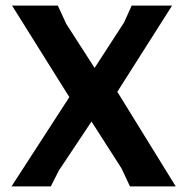

<svg xmlns="http://www.w3.org/2000/svg" viewBox="-20 -664 663 684"><path d="M593 -644 398 -337 606 0H443L413 -64L306 -231L190 -57L161 0H21L227 -318L23 -644H186L216 -579L317 -422L422 -584L449 -644Z"/></svg>

Font: Alegreya Sans
Style: Bold
Weight: 700
Designer: Juan Pablo del Peral
Foundry: Huerta Tipografica
Version: Version 2.007